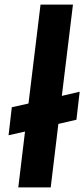

<svg xmlns="http://www.w3.org/2000/svg" viewBox="-20 -809 364 829"><path d="M310 -292 232 -274 199 0H59L88 -241L17 -225L31 -346L103 -362L155 -789H295L247 -395L324 -413Z"/></svg>

Font: Josefin Sans
Style: Bold Italic
Weight: 700
Italic angle: -7°
Designer: Santiago Orozco
Foundry: Typemade
Version: Version 2.000